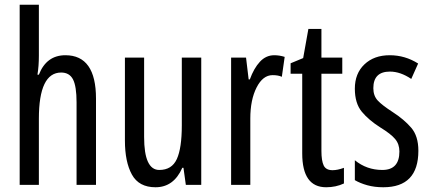

<svg xmlns="http://www.w3.org/2000/svg" viewBox="-20 -780 1816 810"><path d="M144 -760H63V0H144V-279Q144 -474 238 -474Q273 -474 288 -445Q303 -416 303 -348V0H385V-364Q385 -547 256 -547Q176 -547 144 -465H138Q144 -501 144 -545Z M829 -537H747V-251Q747 -155 726 -109Q705 -63 652 -63Q588 -63 588 -202V-537H507V-187Q507 -97 536.5 -43.5Q566 10 636 10Q713 10 749 -72H754L764 0H829Z M1137 -547Q1102 -547 1076.5 -519.5Q1051 -492 1034 -445H1029L1018 -537H955V0H1036V-280Q1036 -359 1062.5 -411Q1089 -463 1130 -463Q1154 -463 1169 -456L1181 -540Q1159 -547 1137 -547Z M1383 -62Q1355 -62 1345.5 -82Q1336 -102 1336 -143V-469H1424V-537H1336V-658H1281L1259 -535L1206 -513V-469H1255V-133Q1255 10 1356 10Q1397 10 1431 -6V-72Q1404 -62 1383 -62Z M1745 -144Q1745 -206 1715 -241Q1685 -276 1637 -307Q1592 -336 1573.5 -356Q1555 -376 1555 -408Q1555 -478 1625 -478Q1669 -478 1715 -447L1744 -512Q1689 -547 1624 -547Q1558 -547 1517.5 -508.5Q1477 -470 1477 -406Q1477 -344 1506.5 -308.5Q1536 -273 1585 -242Q1629 -215 1647 -193.5Q1665 -172 1665 -141Q1665 -63 1593 -63Q1527 -63 1477 -104V-20Q1499 -7 1529.5 1.5Q1560 10 1597 10Q1745 10 1745 -144Z"/></svg>

Font: Noto Sans Display Condensed
Style: Regular
Weight: 400
Width: 3
Designer: Monotype Design Team
Foundry: Monotype Imaging Inc.
Version: Version 1.900